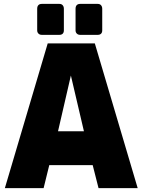

<svg xmlns="http://www.w3.org/2000/svg" viewBox="-20 -966 732 986"><path d="M225 -743H467L687 0H486L456 -118H233L204 0H5ZM411 -292 344 -578 278 -292ZM171 -810V-921Q171 -933 177 -939.5Q183 -946 195 -946H285Q296 -946 302 -939Q308 -932 308 -921V-810Q308 -799 302 -793Q296 -787 285 -787H195Q184 -787 177.5 -793.5Q171 -800 171 -810ZM368 -810V-921Q368 -933 374 -939.5Q380 -946 392 -946H482Q493 -946 499 -939Q505 -932 505 -921V-810Q505 -799 499 -793Q493 -787 482 -787H392Q381 -787 374.5 -793.5Q368 -800 368 -810Z"/></svg>

Font: Exo Black
Style: Regular
Weight: 900
Designer: Natanael Gama
Foundry: Natanael Gama
Version: Version 1.500; ttfautohint (v1.6)